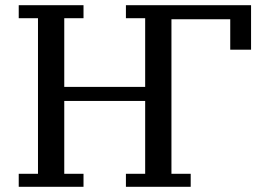

<svg xmlns="http://www.w3.org/2000/svg" viewBox="-20 -718 1020 738"><path d="M52 -50H126V-648H52V-698H301V-648H227V-384H538V-648H464V-698H945V-527H865V-644H639V-50H713V0H464V-50H538V-330H227V-50H301V0H52Z"/></svg>

Font: IBM Plex Serif Text
Style: Regular
Weight: 450
Designer: Mike Abbink, Paul van der Laan, Pieter van Rosmalen
Foundry: Bold Monday
Version: Version 3.001